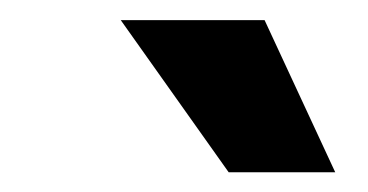

<svg xmlns="http://www.w3.org/2000/svg" viewBox="-20 -770 366 191"><path d="M313.5 -598.6H207.5L100.1 -750H243.2Z"/></svg>

Font: TypoPRO Roboto
Style: Bold Italic
Weight: 700
Italic angle: -12°
Designer: Google
Version: Version 2.136; 2016